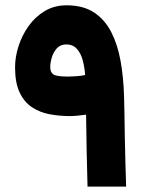

<svg xmlns="http://www.w3.org/2000/svg" viewBox="-20 -689 546 709"><path d="M238.8 -260.3Q199.7 -260.3 163.3 -267.1Q127 -273.9 98.1 -293Q69.3 -312 52.5 -347.7Q35.6 -383.3 35.6 -440.9Q35.6 -478 48.3 -518.1Q61 -558.1 85.4 -592.5Q109.9 -627 145.3 -648.2Q180.7 -669.4 225.6 -669.4Q287.1 -669.4 327.1 -643.1Q367.2 -616.7 390.9 -570.3Q414.6 -523.9 425.3 -463.6Q436 -403.3 438 -335.4Q439 -313 439.5 -272.7Q439.9 -232.4 440.9 -184.1Q441.9 -135.7 443.1 -87.4Q444.3 -39.1 445.8 0H303.2Q301.3 -69.3 300 -132.1Q298.8 -194.8 297.9 -265.6Q260.3 -260.3 238.8 -260.3ZM231.9 -406.2Q241.2 -406.2 261 -407.5Q280.8 -408.7 294.4 -412.1Q292.5 -439 285.9 -464.8Q279.3 -490.7 264.6 -507.8Q250 -524.9 224.6 -524.9Q202.6 -524.9 189.7 -510.3Q176.8 -495.6 171.1 -476.1Q165.5 -456.5 165.5 -440.9Q165.5 -422.4 177 -414.3Q188.5 -406.2 231.9 -406.2Z"/></svg>

Font: Vazirmatn FD NL Black
Style: Regular
Weight: 900
Designer: Saber Rastikerdar
Foundry: Saber Rastikerdar
Version: Version 33.003